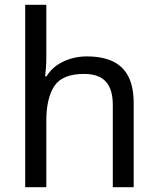

<svg xmlns="http://www.w3.org/2000/svg" viewBox="-20 -780 658 800"><path d="M173 -537Q173 -518 171.5 -498Q170 -478 168 -462H174Q191 -490 217 -508Q243 -526 275 -535.5Q307 -545 341 -545Q406 -545 449.5 -524.5Q493 -504 515 -461Q537 -418 537 -349V0H450V-343Q450 -408 421 -440Q392 -472 330 -472Q240 -472 206.5 -421.5Q173 -371 173 -277V0H85V-760H173Z"/></svg>

Font: hexlmalayalam05
Style: Book
Weight: 400
Designer: Jelle Bosma - Monotype Design Team
Foundry: Monotype Imaging Inc.
Version: Version 2.003